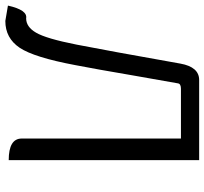

<svg xmlns="http://www.w3.org/2000/svg" viewBox="-44 -728 785 738"><g transform="rotate(90 349.0 -359.5)"><path d="M61 13 2 3Q19 -73 51 -67Q84 -67 106 -105Q129 -144 152 -261Q175 -378 225 -660Q238 -732 288 -732H596V0Q513 0 513 -50V-662H322Q303 -662 301 -651L270 -475Q246 -334 231 -257Q201 -97 164 -42Q127 13 61 13Z"/></g></svg>

Font: Swei Half Moon CJK TC
Style: DemiLight
Weight: 350
Version: Version 2.125